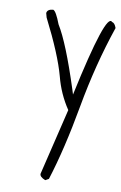

<svg xmlns="http://www.w3.org/2000/svg" viewBox="-152 -978 679 1074"><g transform="rotate(15 187.0 -441.5)"><path d="M358.4 -915Q373 -915 385.7 -887.7Q330.1 -661.1 307.6 -411.1Q285.2 -161.1 244.1 23.4L225.6 36.1Q191.4 25.4 191.4 7.8L249 -376Q187.5 -452.1 154.3 -545.9Q112.3 -661.1 -2 -844.7L-10.7 -868.2Q-10.7 -890.6 22.5 -896.5Q39.1 -893.6 72.3 -825.2Q138.7 -736.3 241.2 -493.2L252 -466.8Q313.5 -961.9 358.4 -915Z"/></g></svg>

Font: Sue Ellen Francisco 
Style: Regular
Weight: 400
Designer: Kimberly Geswein
Foundry: Kimberly Geswein
Version: Version 1.002 2007